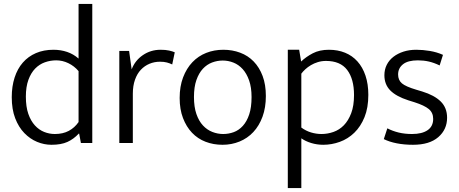

<svg xmlns="http://www.w3.org/2000/svg" viewBox="-20 -730 2341 980"><path d="M381 -710H451V0H393L384 -48H382Q356 -20 324 -5.5Q292 9 243 9Q205 9 169 -6Q133 -21 104 -51Q75 -81 57.5 -126.5Q40 -172 40 -234Q40 -289 54.5 -334Q69 -379 96.5 -410.5Q124 -442 163.5 -459Q203 -476 253 -476Q290 -476 322.5 -465Q355 -454 381 -431ZM381 -367Q359 -393 329 -407.5Q299 -422 267 -422Q237 -422 209 -412Q181 -402 159.5 -380Q138 -358 125 -322.5Q112 -287 112 -237Q112 -185 124.5 -149Q137 -113 158 -90Q179 -67 205.5 -56.5Q232 -46 260 -46Q301 -46 331 -62Q361 -78 381 -107Z M589 0V-470H639L652 -376Q669 -421 709 -448.5Q749 -476 800 -476Q825 -476 843 -472Q861 -468 872 -463L859 -401Q847 -407 832 -411Q817 -415 797 -415Q768 -415 743 -404.5Q718 -394 699 -374Q680 -354 669 -323Q658 -292 658 -252V0Z M1337 -240Q1337 -181 1320 -134.5Q1303 -88 1273 -56Q1243 -24 1202.5 -7.5Q1162 9 1116 9Q1069 9 1029 -6.5Q989 -22 960 -52.5Q931 -83 914 -127.5Q897 -172 897 -230Q897 -289 914.5 -335Q932 -381 962 -412.5Q992 -444 1032.5 -460Q1073 -476 1120 -476Q1166 -476 1206 -461Q1246 -446 1275 -416Q1304 -386 1320.5 -342Q1337 -298 1337 -240ZM1264 -235Q1264 -284 1251.5 -319.5Q1239 -355 1218.5 -377.5Q1198 -400 1171.5 -410.5Q1145 -421 1117 -421Q1089 -421 1062.5 -411Q1036 -401 1015.5 -379Q995 -357 982.5 -321.5Q970 -286 970 -235Q970 -184 982.5 -148Q995 -112 1016 -89.5Q1037 -67 1064 -56.5Q1091 -46 1119 -46Q1147 -46 1173 -55.5Q1199 -65 1219.5 -87.5Q1240 -110 1252 -146Q1264 -182 1264 -235Z M1630 9Q1598 9 1568.5 0Q1539 -9 1518 -24V230H1449V-476H1507L1517 -416Q1542 -440 1576.5 -458Q1611 -476 1659 -476Q1704 -476 1741 -461Q1778 -446 1804.5 -416.5Q1831 -387 1845.5 -344Q1860 -301 1860 -246Q1860 -180 1840.5 -132Q1821 -84 1788.5 -52.5Q1756 -21 1714.5 -6Q1673 9 1630 9ZM1644 -419Q1622 -419 1602.5 -413Q1583 -407 1567 -397.5Q1551 -388 1538.5 -376.5Q1526 -365 1518 -354V-79Q1541 -62 1567.5 -54Q1594 -46 1621 -46Q1652 -46 1682 -56.5Q1712 -67 1735 -90.5Q1758 -114 1772.5 -152Q1787 -190 1787 -245Q1787 -327 1752 -373Q1717 -419 1644 -419Z M2224 -396Q2195 -410 2168.5 -416Q2142 -422 2113 -422Q2062 -422 2037 -402Q2012 -382 2012 -350Q2012 -321 2031.5 -304.5Q2051 -288 2105 -272L2135 -263Q2197 -244 2229.5 -212Q2262 -180 2262 -129Q2262 -69 2217 -30Q2172 9 2088 9Q2043 9 2005 1.5Q1967 -6 1939 -20L1957 -75Q1984 -61 2015 -53.5Q2046 -46 2083 -46Q2134 -46 2162.5 -65.5Q2191 -85 2191 -123Q2191 -155 2168.5 -173.5Q2146 -192 2096 -208L2064 -218Q2002 -238 1972 -268.5Q1942 -299 1942 -346Q1942 -375 1954 -399Q1966 -423 1988 -440Q2010 -457 2039.5 -466.5Q2069 -476 2105 -476Q2138 -476 2174 -470Q2210 -464 2241 -450Z"/></svg>

Font: Mukta Vaani Light
Style: Regular
Weight: 300
Designer: Noopur Datye, Girish Dalvi, Yashodeep Gholap, Pallavi Karambelkar
Foundry: Ek Type
Version: Version 2.538;PS 1.000;hotconv 16.6.51;makeotf.lib2.5.65220;